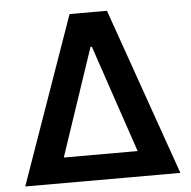

<svg xmlns="http://www.w3.org/2000/svg" viewBox="-52 -780 828 832"><g transform="rotate(-5 362.0 -364.0)"><path d="M24.4 0 280.8 -727.5H443.4L699.2 0ZM201.7 -110.4H522.9L364.7 -578.1H358.9Z"/></g></svg>

Font: Inter Semi Bold
Style: Regular
Weight: 600
Designer: Rasmus Andersson
Foundry: rsms
Version: Version 4.000;git-e0f93cc